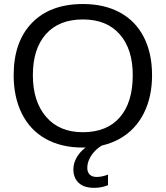

<svg xmlns="http://www.w3.org/2000/svg" viewBox="-20 -718 818 947"><path d="M730 -347.2Q730 -239.3 688.7 -158.2Q647.5 -77.1 570.3 -33.7Q493.2 9.8 388.2 9.8Q282.2 9.8 205.3 -33.2Q128.4 -76.2 87.9 -157.5Q47.4 -238.8 47.4 -347.2Q47.4 -512.2 137.7 -605.2Q228 -698.2 389.2 -698.2Q494.1 -698.2 571.3 -656.5Q648.4 -614.7 689.2 -535.2Q730 -455.6 730 -347.2ZM634.8 -347.2Q634.8 -475.6 570.6 -548.8Q506.3 -622.1 389.2 -622.1Q271 -622.1 206.5 -549.8Q142.1 -477.5 142.1 -347.2Q142.1 -217.8 207.3 -141.8Q272.5 -65.9 388.2 -65.9Q507.3 -65.9 571 -139.4Q634.8 -212.9 634.8 -347.2ZM512.7 195.3Q481.9 208.5 444.8 208.5Q393.6 208.5 367.7 183.6Q341.8 158.7 341.8 117.2Q341.8 83 363 50.8Q384.3 18.6 417.5 0H482.4Q470.2 6.8 457.5 17.8Q444.8 28.8 434.3 43.2Q423.8 57.6 417.2 74.7Q410.6 91.8 410.6 110.8Q410.6 131.3 422.6 143.1Q434.6 154.8 456.5 154.8Q482.9 154.8 512.7 143.1Z"/></svg>

Font: Arial
Style: Regular
Weight: 400
Designer: Steve Matteson
Foundry: Ascender Corporation
Version: Version 2.00.3